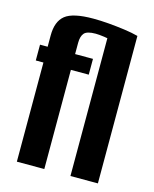

<svg xmlns="http://www.w3.org/2000/svg" viewBox="-99 -700 616 768"><g transform="rotate(15 209.0 -316.0)"><path d="M44.6 0V-410.6H13V-476H44.6V-522.8Q44.6 -580.8 76.4 -606.4Q108.2 -631.9 192.2 -631.9Q222.1 -631.9 256.3 -629.1Q290.5 -626.2 323.1 -621.7Q355.8 -617.2 380.2 -610.6V0H266.5V-594L297.4 -563.9Q274.9 -569.9 252.7 -573Q230.5 -576.1 216.8 -576.1Q181.2 -576.1 169.8 -563Q158.3 -549.9 158.3 -522.5V-476H232.3V-410.6H158.3V0Z"/></g></svg>

Font: Alumni Sans SC Thin
Style: Regular
Weight: 100
Designer: Robert E. Leuschke
Foundry: Robert E. Leuschke
Version: Version 1.018